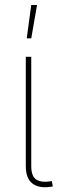

<svg xmlns="http://www.w3.org/2000/svg" viewBox="-20 -770 252 792"><path d="M188.5 0.5Q141.6 7.8 114 -12.9Q86.4 -33.7 86.4 -85.4V-535.6H108.9V-85.4Q108.9 -42.5 129.9 -29.3Q150.9 -16.1 188 -22Q190.4 -22.9 190.7 -22.7Q190.9 -22.5 193.8 -22.9L197.8 -1Q195.3 -0.5 193.1 -0.2Q190.9 0 188.5 0.5ZM90.3 -611.8 108.9 -749.5H132.8L108.9 -611.8Z"/></svg>

Font: Inter 20pt Thin
Style: Regular
Weight: 250
Version: Version 4.001;git-66647c0bb